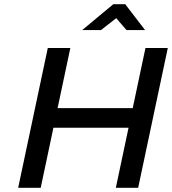

<svg xmlns="http://www.w3.org/2000/svg" viewBox="-20 -900 824 920"><path d="M209 -670 67 0H175L236 -288H596L535 0H642L784 -670H677L616 -382H256L317 -670ZM374 -756H464L537 -813L586 -756H675L580 -880H523Z"/></svg>

Font: LT Wave Text Medium Italic
Style: Regular
Weight: 500
Designer: Daniel Lyons
Version: Version 2.5 (Glyphs App)